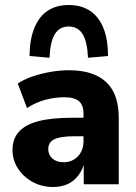

<svg xmlns="http://www.w3.org/2000/svg" viewBox="-20 -737 543 768"><path d="M192 11Q147 11 110 -9.5Q73 -30 51.5 -63.5Q30 -97 30 -137Q30 -182 56 -210.5Q82 -239 134.5 -252.5Q187 -266 269 -266H328V-192H278Q247 -192 227 -188.5Q207 -185 195.5 -179Q184 -173 178.5 -163Q173 -153 173 -140Q173 -118 189.5 -103Q206 -88 236 -88Q257 -88 275 -98.5Q293 -109 303.5 -128Q314 -147 314 -171V-284Q314 -316 296 -332Q278 -348 237 -348Q200 -348 162 -338Q124 -328 88 -305L51 -403Q77 -420 111 -431.5Q145 -443 182.5 -449.5Q220 -456 255 -456Q322 -456 366.5 -434.5Q411 -413 433 -371Q455 -329 455 -264V0H315V-92H319Q312 -61 295 -37.5Q278 -14 252.5 -1.5Q227 11 192 11ZM178 -506 98 -513Q99 -581 118 -626.5Q137 -672 171.5 -694.5Q206 -717 255 -717Q304 -717 339 -694.5Q374 -672 393 -626.5Q412 -581 412 -513L332 -506Q329 -572 310 -601.5Q291 -631 255 -631Q219 -631 200 -601.5Q181 -572 178 -506Z"/></svg>

Font: Nunito Sans 12pt ExtraLight
Style: Weight 830 Width 84 Optical size 12.0 YTLC 445
Weight: 830
Width: 4
Designer: Vernon Adams
Foundry: Vernon Adams
Version: Version 3.101;gftools[0.9.27]